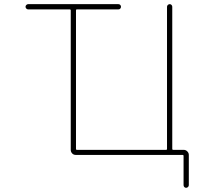

<svg xmlns="http://www.w3.org/2000/svg" viewBox="-20 -773 1040 929"><path d="M868.2 123V-18.6Q868.2 -23.4 863.3 -23.4H346.7Q335.9 -23.4 329.1 -30.8Q322.3 -38.1 322.3 -47.9V-722.7Q322.3 -727.5 317.4 -727.5H116.2Q111.3 -727.5 107.4 -731.4Q103.5 -735.4 103.5 -740.2Q103.5 -745.1 107.4 -749Q111.3 -752.9 116.2 -752.9H552.7Q558.6 -752.9 562 -749Q565.4 -745.1 565.4 -740.2Q565.4 -735.4 562 -731.4Q558.6 -727.5 552.7 -727.5H351.6Q347.7 -727.5 347.7 -722.7V-52.7Q347.7 -47.9 351.6 -47.9H784.2Q788.1 -47.9 788.1 -52.7V-740.2Q788.1 -745.1 792 -749Q795.9 -752.9 801.3 -752.9Q806.6 -752.9 810.1 -749Q813.5 -745.1 813.5 -740.2V-52.7Q813.5 -47.9 818.4 -47.9H869.1Q878.9 -47.9 886.2 -40.5Q893.6 -33.2 893.6 -23.4V123Q893.6 127.9 889.6 131.8Q885.7 135.7 880.4 135.7Q875 135.7 871.6 131.8Q868.2 127.9 868.2 123Z"/></svg>

Font: Rounded-L Mgen+ 2m thin
Style: Regular
Weight: 100
Designer: [Source Han Sans]
Ryoko NISHIZUKA  (kana & ideographs); Paul D. Hunt (Latin, Greek & Cyrillic); Wenlong ZHANG  (bopomofo
Version: Version 1.059.20150602